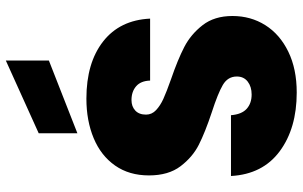

<svg xmlns="http://www.w3.org/2000/svg" viewBox="-210 -823 1040 660"><g transform="rotate(-90 310.0 -493.0)"><path d="M322 7Q199 7 120 -51.5Q41 -110 35 -219H244Q247 -182 266 -165Q285 -148 315 -148Q342 -148 359.5 -161.5Q377 -175 377 -199Q377 -230 348 -247Q319 -264 254 -285Q185 -308 142.5 -329.5Q100 -351 68.5 -392.5Q37 -434 37 -501Q37 -569 71 -617.5Q105 -666 165 -691Q225 -716 301 -716Q424 -716 497.5 -658.5Q571 -601 576 -497H363Q362 -529 343.5 -545Q325 -561 296 -561Q274 -561 260 -548Q246 -535 246 -511Q246 -491 261.5 -476.5Q277 -462 300 -451.5Q323 -441 368 -425Q435 -402 478.5 -379.5Q522 -357 553.5 -316.5Q585 -276 585 -214Q585 -151 553.5 -101Q522 -51 462.5 -22Q403 7 322 7ZM432 -845 182 -747V-880L432 -993Z"/></g></svg>

Font: DVN-Poppins ExtBd
Style: Regular
Weight: 800
Designer: Ninad Kale (Devanagari), Jonny Pinhorn (Latin)
Foundry: Indian Type Foundry
Version: 4.004